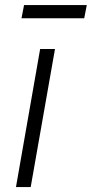

<svg xmlns="http://www.w3.org/2000/svg" viewBox="-20 -762 374 782"><path d="M333.5 -741.5 323 -687.5H67.5L78 -741.5ZM204 -562.5 105 0H45L143.5 -562.5Z"/></svg>

Font: Russisch Sans Light
Style: Italic
Weight: 300
Italic angle: -10°
Designer: Michael Sharanda (font) & Cristiano Sobral (main changes)
Foundry: Michael Sharanda
Version: Version 2.00;September 8, 2020;FontCreator 13.0.0.2681 64-bi